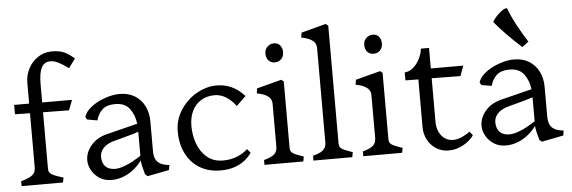

<svg xmlns="http://www.w3.org/2000/svg" viewBox="-50 -940 3302 1109"><g transform="rotate(-5 1601.0 -385.0)"><path d="M120.2 -99.5V-415L33.2 -416.8V-471H120.2V-593.2Q120.2 -635.5 140.4 -674Q160.5 -712.5 196.2 -736.2Q232 -760 277.2 -760Q322.5 -760 350.6 -746.2Q378.8 -732.5 405.5 -708.2L406.2 -707.2L367.5 -654.5L360.2 -659.8Q337.2 -677 311.6 -690.4Q286 -703.8 264.5 -703.8Q226.8 -703.8 211.2 -672Q195.8 -640.2 195.8 -577.5V-471H368.8L346.5 -412.2L195.8 -414.2V-85.2Q195.8 -64 213.5 -53.6Q231.2 -43.2 270.5 -31.2L280.8 -28.2L275.2 0H35.2V-28.2Q77.8 -39.5 99 -55Q120.2 -70.5 120.2 -99.5Z M426 -114Q426 -161.8 459.9 -201.5Q493.8 -241.2 551.5 -255.8L731.8 -300.8Q726 -351 698.8 -388Q671.5 -425 615 -425Q566.8 -425 541.2 -402.5Q515.8 -380 504.5 -340L445.8 -350.2L436.8 -365.2Q444.8 -395.5 479 -422.1Q513.2 -448.8 559.5 -464.9Q605.8 -481 644.8 -481Q696.5 -481 733.6 -457.9Q770.8 -434.8 789.8 -395.5Q808.8 -356.2 808.8 -308V-136.8Q808.8 -110.5 815.9 -92.2Q823 -74 841.5 -62.4Q860 -50.8 896.2 -47L891.5 -18.5L766 6.2L752 -4.8Q751.2 -6.8 751.2 -7.2Q751.2 -7.8 750.5 -9.8Q744.5 -32.8 739.2 -53.4Q734 -74 734 -87.8Q715.5 -62.5 689.2 -40.4Q663 -18.2 628.9 -4.1Q594.8 10 556 10Q517 10 487.5 -9Q458 -28 442 -57Q426 -86 426 -114ZM734 -114.8V-254Q713 -247 695 -241.8Q677 -236.5 656.2 -231Q614.2 -220 580.5 -210.5Q544.8 -198.8 526 -177.1Q507.2 -155.5 507.2 -129Q507.2 -103.5 516.4 -86.4Q525.5 -69.2 542.1 -60.8Q558.8 -52.2 583 -52.2Q604.2 -52.2 631.2 -61.4Q658.2 -70.5 684.5 -85.1Q710.8 -99.8 734 -114.8Z M961 -235Q961 -303.2 997.6 -359.6Q1034.2 -416 1091.1 -448.5Q1148 -481 1207 -481Q1239 -481 1267.5 -472.5Q1296 -464 1320.5 -448Q1345 -432 1365 -410L1369 -406L1313.8 -352.5Q1312.8 -354.5 1310.8 -356.5Q1290.5 -384.8 1258.9 -405.4Q1227.2 -426 1191.2 -426Q1145.5 -426 1111.8 -405Q1078 -384 1060.2 -346.8Q1042.5 -309.5 1042.5 -260.5Q1042.5 -206.8 1059.9 -158.2Q1077.2 -109.8 1114.4 -77.9Q1151.5 -46 1207.5 -46Q1253.5 -46 1289.6 -60.9Q1325.8 -75.8 1348 -97Q1349.8 -98.2 1350.8 -99.2L1369.8 -77.2L1368.8 -75.2Q1353.8 -53.5 1331 -34.9Q1308.2 -16.2 1272.9 -3.1Q1237.5 10 1190.2 10Q1116.5 10 1064.9 -23Q1013.2 -56 987.1 -111.5Q961 -167 961 -235Z M1521 -99.5V-346.5Q1521 -363 1513.5 -375.6Q1506 -388.2 1487.9 -398.4Q1469.8 -408.5 1435 -415.2L1439.8 -443.8L1582.5 -481.2L1596.5 -470.2V-84.5Q1596.5 -63.2 1612.8 -53.2Q1629 -43.2 1671 -29L1674 -28.2L1668.5 0H1443.5V-28.2Q1484.5 -38.8 1502.8 -54.2Q1521 -69.8 1521 -99.5ZM1607.2 -639.5Q1607.2 -663.2 1594.5 -678.9Q1581.8 -694.5 1558.8 -694.5Q1536.8 -694.5 1520.8 -679.2Q1504.8 -664 1504.8 -639.5Q1504.8 -615.8 1517.9 -600.1Q1531 -584.5 1555.5 -584.5Q1576.8 -584.5 1592 -599.2Q1607.2 -614 1607.2 -639.5Z M1805 -99.5V-645.2Q1805 -661.8 1797.5 -674.4Q1790 -687 1771.9 -697.1Q1753.8 -707.2 1719 -714L1723.8 -742.5L1866.5 -780L1880.5 -769V-84.5Q1880.5 -64 1896.6 -54Q1912.8 -44 1952.8 -30.5L1958 -28.2L1952.5 0H1727.5V-28.2Q1755.2 -35 1771.5 -43.6Q1787.8 -52.2 1796.4 -65.5Q1805 -78.8 1805 -99.5Z M2094 -99.5V-346.5Q2094 -363 2086.5 -375.6Q2079 -388.2 2060.9 -398.4Q2042.8 -408.5 2008 -415.2L2012.8 -443.8L2155.5 -481.2L2169.5 -470.2V-84.5Q2169.5 -63.2 2185.8 -53.2Q2202 -43.2 2244 -29L2247 -28.2L2241.5 0H2016.5V-28.2Q2057.5 -38.8 2075.8 -54.2Q2094 -69.8 2094 -99.5ZM2180.2 -639.5Q2180.2 -663.2 2167.5 -678.9Q2154.8 -694.5 2131.8 -694.5Q2109.8 -694.5 2093.8 -679.2Q2077.8 -664 2077.8 -639.5Q2077.8 -615.8 2090.9 -600.1Q2104 -584.5 2128.5 -584.5Q2149.8 -584.5 2165 -599.2Q2180.2 -614 2180.2 -639.5Z M2372 -136.5V-414.2L2297 -415.2V-461.5L2303.2 -462Q2328.5 -465.5 2349.5 -484.8Q2370.5 -504 2383.8 -530.8Q2397 -557.5 2400.8 -582.2L2401.5 -590H2449.2V-471H2637.2L2616 -412.2L2449.2 -414.2V-162Q2449.2 -127.2 2461.8 -101.5Q2474.2 -75.8 2495.4 -62.1Q2516.5 -48.5 2541.8 -48.5Q2566.5 -48.5 2594.2 -61Q2622 -73.5 2639.2 -87.8L2657.2 -66.8Q2651 -53.5 2629.6 -35.1Q2608.2 -16.8 2577.4 -3.4Q2546.5 10 2512.2 10Q2470.5 10 2438.6 -10.6Q2406.8 -31.2 2389.4 -64.6Q2372 -98 2372 -136.5Z M2712 -114Q2712 -161.8 2745.9 -201.5Q2779.8 -241.2 2837.5 -255.8L3017.8 -300.8Q3012 -351 2984.8 -388Q2957.5 -425 2901 -425Q2852.8 -425 2827.2 -402.5Q2801.8 -380 2790.5 -340L2731.8 -350.2L2722.8 -365.2Q2730.8 -395.5 2765 -422.1Q2799.2 -448.8 2845.5 -464.9Q2891.8 -481 2930.8 -481Q2982.5 -481 3019.6 -457.9Q3056.8 -434.8 3075.8 -395.5Q3094.8 -356.2 3094.8 -308V-136.8Q3094.8 -110.5 3101.9 -92.2Q3109 -74 3127.5 -62.4Q3146 -50.8 3182.2 -47L3177.5 -18.5L3052 6.2L3038 -4.8Q3037.2 -6.8 3037.2 -7.2Q3037.2 -7.8 3036.5 -9.8Q3030.5 -32.8 3025.2 -53.4Q3020 -74 3020 -87.8Q3001.5 -62.5 2975.2 -40.4Q2949 -18.2 2914.9 -4.1Q2880.8 10 2842 10Q2803 10 2773.5 -9Q2744 -28 2728 -57Q2712 -86 2712 -114ZM3020 -114.8V-254Q2999 -247 2981 -241.8Q2963 -236.5 2942.2 -231Q2900.2 -220 2866.5 -210.5Q2830.8 -198.8 2812 -177.1Q2793.2 -155.5 2793.2 -129Q2793.2 -103.5 2802.4 -86.4Q2811.5 -69.2 2828.1 -60.8Q2844.8 -52.2 2869 -52.2Q2890.2 -52.2 2917.2 -61.4Q2944.2 -70.5 2970.5 -85.1Q2996.8 -99.8 3020 -114.8ZM2986.5 -548 3024.5 -576Q2993.5 -623 2963.5 -679.5Q2933.5 -736 2917.5 -780Q2898.5 -780 2870 -753.5Q2841.5 -727 2831.5 -707Q2892.5 -633 2986.5 -548Z"/></g></svg>

Font: TMT Limkin
Style: Regular
Weight: 400
Designer: Gabriel Drozdov
Version: Version 1.000;Glyphs 3.1.2 (3151)